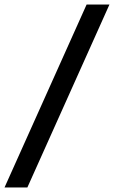

<svg xmlns="http://www.w3.org/2000/svg" viewBox="-27 -727 504 849"><path d="M94 102H-7L356 -707H457Z"/></svg>

Font: Hind Kochi Medium
Style: Regular
Weight: 500
Designer: Dhruvi Tolia
Foundry: Indian Type Foundry
Version: Version 0.702;PS 1.0;hotconv 1.0.81;makeotf.lib2.5.63406